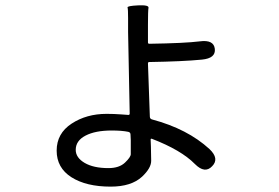

<svg xmlns="http://www.w3.org/2000/svg" viewBox="-20 -631 1040 715"><path d="M392 64Q301 64 246 29Q191 -6 191 -70Q191 -134 246.5 -170.5Q302 -207 377 -207Q404 -207 431 -205L458 -203Q463 -203 463 -208L457 -512Q457 -538 457 -564Q457 -597 455 -603Q453 -609 494 -611Q535 -613 533 -602Q531 -591 531 -539V-473Q531 -468 536 -468Q668 -470 724 -477Q776 -484 780 -449Q784 -414 732 -409Q660 -402 536 -400Q531 -400 531 -395L538 -197Q538 -188 547 -186Q678 -151 760 -76Q798 -40 770 -12Q743 17 706 -20Q655 -72 546 -114Q541 -116 541 -111L542 -86Q543 -59 543 -32Q543 -5 509 27Q469 64 392 64ZM384 -5Q424 -5 445.5 -25.5Q467 -46 467 -57Q467 -83 467 -109L466 -130Q466 -138 458 -140Q434 -145 396 -145Q335 -145 298.5 -126Q262 -107 262 -73Q262 -44 295 -24.5Q328 -5 384 -5Z"/></svg>

Font: Resource Han Rounded CN
Style: Regular
Weight: 400
Designer: Cyano Hao (round all glyphs); Ryoko NISHIZUKA  (kana, bopomofo & ideographs); Paul D. Hunt (Latin, Greek & Cyrillic); Sa
Foundry: Cyano Hao
Version: 0.990